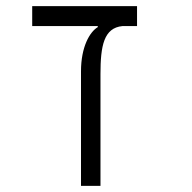

<svg xmlns="http://www.w3.org/2000/svg" viewBox="-20 -606 626 626"><path d="M426.8 -585.9H85V-521H298.8V-517.6C272.5 -502 244.1 -453.1 244.1 -373.5V0H307.6V-364.3C307.6 -456.5 318.4 -515.1 379.4 -521H426.8Z"/></svg>

Font: Cascadia Code PL Light
Style: Regular
Weight: 300
Monospace: yes
Designer: Aaron Bell
Foundry: Saja Typeworks
Version: Version 2404.023